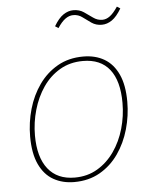

<svg xmlns="http://www.w3.org/2000/svg" viewBox="-53 -774 657 825"><g transform="rotate(-5 276.0 -362.0)"><path d="M319 -528Q371 -528 409.5 -505.5Q448 -483 469.5 -436.5Q491 -390 491 -318Q491 -258 474.5 -200Q458 -142 425.5 -95.5Q393 -49 345 -21.5Q297 6 234 6Q184 6 145 -16Q106 -38 84 -85Q62 -132 62 -205Q62 -266 78.5 -323.5Q95 -381 127.5 -427Q160 -473 208 -500.5Q256 -528 319 -528ZM316 -509Q260 -509 216.5 -483.5Q173 -458 143.5 -415Q114 -372 98.5 -318Q83 -264 83 -208Q83 -114 123 -63.5Q163 -13 238 -13Q293 -13 336 -38.5Q379 -64 409 -107Q439 -150 454.5 -204Q470 -258 470 -315Q470 -410 431 -459.5Q392 -509 316 -509ZM411 -657Q386 -657 367 -670Q348 -683 331 -696Q314 -709 292 -709Q274 -709 257.5 -697Q241 -685 224 -659L210 -668Q230 -702 251 -716Q272 -730 294 -730Q320 -730 339 -717Q358 -704 376 -691Q394 -678 415 -678Q432 -678 448 -690Q464 -702 482 -729L496 -720Q476 -686 455 -671.5Q434 -657 411 -657Z"/></g></svg>

Font: Bitter Thin Thin
Style: Italic
Weight: 250
Italic angle: -9°
Version: Version 2.002